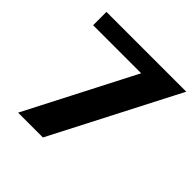

<svg xmlns="http://www.w3.org/2000/svg" viewBox="-170 -780 919 919"><g transform="rotate(45 290.0 -320.0)"><path d="M580.1 -640.1 250 0H82L365.2 -549.8H40V-640.1Z"/></g></svg>

Font: Laconic
Style: Bold
Weight: 700
Designer: Robby Woodard
Version: Version 1.000